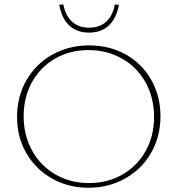

<svg xmlns="http://www.w3.org/2000/svg" viewBox="-20 -876 833 901"><path d="M60 -327Q60 -423 104 -499.5Q148 -576 225.5 -619.5Q303 -663 399 -663Q494 -663 570.5 -620Q647 -577 690 -501Q733 -425 733 -331Q733 -235 689 -158.5Q645 -82 567.5 -38.5Q490 5 395 5Q300 5 223.5 -38.5Q147 -82 103.5 -157.5Q60 -233 60 -327ZM703 -327Q703 -417 663.5 -488.5Q624 -560 553.5 -600.5Q483 -641 395 -641Q308 -641 238.5 -601Q169 -561 130 -490.5Q91 -420 91 -331Q91 -241 130.5 -169.5Q170 -98 240 -57.5Q310 -17 398 -17Q485 -17 554.5 -57Q624 -97 663.5 -167.5Q703 -238 703 -327ZM258 -853 277 -856Q287 -803 318 -774.5Q349 -746 398 -746Q447 -746 478 -774Q509 -802 519 -855L538 -853Q526 -789 490.5 -756Q455 -723 398 -723Q341 -723 305.5 -756Q270 -789 258 -853Z"/></svg>

Font: Ysabeau Extralight
Style: Regular
Weight: 200
Designer: Christian Thalmann (Catharsis Fonts)
Version: Version 0.003